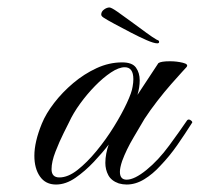

<svg xmlns="http://www.w3.org/2000/svg" viewBox="-20 -488 535 514"><path d="M401 -372Q392 -372 372.5 -380.5Q353 -389 330 -401Q307 -413 286.5 -424Q266 -435 257 -441Q251 -445 251 -449Q251 -457 258.5 -462.5Q266 -468 273 -468Q278 -468 294.5 -456.5Q311 -445 332 -429.5Q353 -414 371.5 -400.5Q390 -387 399 -382Q401 -381 403.5 -380Q406 -379 406 -376Q406 -372 401 -372ZM130 6Q102 6 87 -15.5Q72 -37 72 -71Q72 -108 92 -157Q103 -184 125 -212.5Q147 -241 176 -265.5Q205 -290 238.5 -305.5Q272 -321 307 -321Q334 -321 344 -307Q354 -293 354 -273Q354 -254 348 -234L404 -319Q411 -324 435 -324Q453 -324 469.5 -320Q486 -316 479 -308Q479 -308 467.5 -295.5Q456 -283 438 -262.5Q420 -242 401 -217.5Q382 -193 367 -170Q357 -153 337.5 -120Q318 -87 307 -57Q301 -39 301 -28Q301 -7 319 -7Q340 -7 372 -33Q404 -59 433 -98.5Q462 -138 481 -166Q483 -168 485 -168Q489 -168 492.5 -164.5Q496 -161 494 -159Q475 -129 454.5 -99.5Q434 -70 409 -44Q389 -22 366 -8Q343 6 319 6Q309 6 298 3Q278 -4 270 -19Q262 -34 262 -52Q262 -64 264.5 -77Q267 -90 271 -101Q255 -80 231.5 -55Q208 -30 182 -12Q156 6 130 6ZM139 -13Q162 -13 187.5 -33Q213 -53 238.5 -84Q264 -115 285 -149Q306 -183 319.5 -212Q333 -241 335 -256Q336 -261 336.5 -266.5Q337 -272 337 -276Q337 -308 314 -308Q298 -308 277 -294Q256 -280 234.5 -258Q213 -236 194.5 -210.5Q176 -185 165 -161Q162 -155 150.5 -132Q139 -109 128.5 -82Q118 -55 118 -35Q118 -13 139 -13Z"/></svg>

Font: Fleur De Leah
Style: Regular
Weight: 400
Designer: Robert E. Leuschke
Foundry: Robert E. Leuschke
Version: Version 1.010; ttfautohint (v1.8.3)